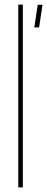

<svg xmlns="http://www.w3.org/2000/svg" viewBox="-20 -820 206 840"><path d="M60 0V-800H80V0ZM130 -700 145 -799H166L151 -700Z"/></svg>

Font: Big Shoulders Stencil Display Thin
Style: Regular
Weight: 100
Designer: Patric King
Foundry: XO Type Co
Version: Version 1.000